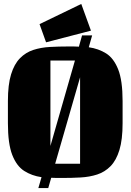

<svg xmlns="http://www.w3.org/2000/svg" viewBox="-20 -885 660 971"><path d="M180 -763 391 -865 440 -730 213 -671ZM174 66 190 11Q141 4 102.5 -20.5Q64 -45 42 -101.5Q20 -158 20 -262V-374Q20 -457 36 -509Q52 -561 81 -590.5Q110 -620 148.5 -632.5Q187 -645 232 -647.5Q277 -650 325 -650Q339 -650 352.5 -650Q366 -650 379 -649L395 -706H446L429 -646Q478 -639 516.5 -615Q555 -591 577.5 -534.5Q600 -478 600 -374V-262Q600 -179 584 -126.5Q568 -74 539 -44.5Q510 -15 471.5 -2.5Q433 10 388 12.5Q343 15 295 15Q281 15 267 15Q253 15 239 14L224 66ZM235 -579V-147L359 -579ZM385 -57V-494L259 -57Z"/></svg>

Font: Unlock
Style: Regular
Weight: 400
Designer: Eduardo Rodriguez Tunni
Foundry: Eduardo Rodriguez Tunni
Version: Version 1.003; ttfautohint (v1.8.4.7-5d5b);gftools[0.9.23]